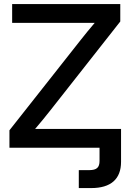

<svg xmlns="http://www.w3.org/2000/svg" viewBox="-20 -748 660 972"><path d="M431.2 113.3H378.9V204.1H441.9C541 204.1 592.8 158.7 592.8 71.3V-95.2H157.7C184.6 -126.5 210.4 -158.2 235.4 -189.9L588.9 -639.2V-727.5H41.5V-632.3H459.5C435.1 -603.5 411.1 -574.7 388.7 -545.9L27.8 -88.4V0H483.9V66.4C483.9 99.6 470.2 113.3 431.2 113.3Z"/></svg>

Font: Inteeer Medium
Style: Regular
Weight: 500
Designer: Rasmus Andersson
Foundry: rsms
Version: Version 4.001;Glyphs 3.4 (3402)